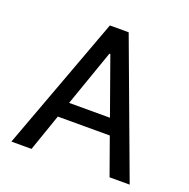

<svg xmlns="http://www.w3.org/2000/svg" viewBox="-125 -820 928 941"><g transform="rotate(20 339.0 -350.0)"><path d="M475 -193H204L137 0H32L291 -700H389L649 0H544ZM446 -275 341 -569H336L233 -275Z"/></g></svg>

Font: Be Vietnam Medium
Style: Regular
Weight: 500
Designer: Gabriel Lam
Foundry: TypeRant
Version: Version 4.000